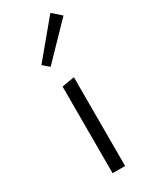

<svg xmlns="http://www.w3.org/2000/svg" viewBox="-183 -738 624 783"><g transform="rotate(-30 128.5 -346.5)"><path d="M99 -408 158 -418V0H99ZM68 -527 206 -693 247 -657 97 -502Z"/></g></svg>

Font: Ysabeau Semilight
Style: Regular
Weight: 300
Designer: Christian Thalmann (Catharsis Fonts)
Version: Version 0.003